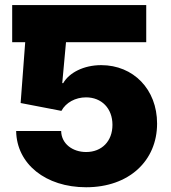

<svg xmlns="http://www.w3.org/2000/svg" viewBox="-20 -748 692 777"><path d="M571.8 -727.5H29.3V-577.1H82L63.5 -331.1L228.5 -299.3C246.6 -333 285.2 -354 328.1 -354C391.1 -354 435.1 -309.6 435.1 -242.7C435.1 -176.3 391.6 -132.8 328.6 -132.8C273.9 -132.8 228.5 -166 227.5 -217.8H45.4C47.4 -84.5 164.6 9.8 328.6 9.8C502 9.8 615.7 -97.2 615.7 -248C615.7 -386.7 519.5 -484.4 389.6 -484.4C318.4 -484.4 259.8 -453.6 235.8 -411.6H231.9L247.1 -577.1H571.8Z"/></svg>

Font: Raveo ExtraBold
Style: Regular
Weight: 800
Designer: Jakub Foglar, Rasmus Andersson (Inter)
Foundry: Jakubfoglar.com
Version: Version 1.100;Glyphs 3.2.3 (3260)